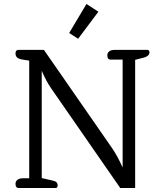

<svg xmlns="http://www.w3.org/2000/svg" viewBox="-20 -946 828 966"><path d="M328 -780 415 -926 475 -887 373 -751ZM58 -21Q58 -34 68 -41.5Q78 -49 95 -49H127V-641L95 -646Q75 -649 66.5 -656.5Q58 -664 58 -677Q58 -695 73 -695H201L543 -202Q572 -160 597 -103V-646H537Q520 -646 520 -667Q520 -680 529.5 -687.5Q539 -695 556 -695H721Q732 -695 732 -682Q732 -673 724 -666Q716 -659 703 -656L660 -645V0H585L237 -502Q212 -538 190 -590V-50L243 -38Q258 -35 264 -29Q270 -23 270 -13Q270 0 259 0H75Q58 0 58 -21Z"/></svg>

Font: Maitree
Style: Regular
Weight: 400
Designer: CadsonDemak Team
Foundry: CadsonDemak
Version: Version 1.000